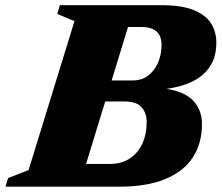

<svg xmlns="http://www.w3.org/2000/svg" viewBox="-54 -702 833 722"><path d="M333 -600.5 367.5 -682.5H552.5Q627.5 -682.5 672.8 -664.8Q718 -647 738.8 -615.2Q759.5 -583.5 759.5 -541.5Q759.5 -484 731.2 -445.8Q703 -407.5 651 -387.5Q599 -367.5 527.5 -363.5L531.5 -372Q623.5 -367 664.5 -331Q705.5 -295 705.5 -235Q705.5 -163 671.2 -110.2Q637 -57.5 567.8 -28.8Q498.5 0 393.5 0H159.5L178.5 -85.5H360.5Q402.5 -85.5 433.2 -105.5Q464 -125.5 480.8 -161Q497.5 -196.5 497.5 -243.5Q497.5 -277.5 478.2 -299Q459 -320.5 413 -320.5H248.5L275 -399.5H446Q479.5 -399.5 503.5 -418Q527.5 -436.5 540.5 -466.8Q553.5 -497 553.5 -533Q553.5 -554.5 545.8 -569.5Q538 -584.5 521.2 -592.5Q504.5 -600.5 477.5 -600.5ZM226 -622.5 161.5 -649.5 171 -682.5H452.5L243.5 0H-33.5L-23.5 -32.5L53.5 -62.5Z"/></svg>

Font: Newsreader ExtraBold
Style: Italic
Weight: 800
Italic angle: -17°
Designer: Hugues Gentile
Foundry: Production Type
Version: Version 1.003